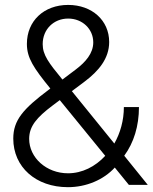

<svg xmlns="http://www.w3.org/2000/svg" viewBox="-20 -755 623 784"><path d="M257.3 9.3C332.5 9.3 403.3 -21 448.7 -70.8L506.3 0H583.5L487.3 -119.1C526.4 -172.4 547.4 -240.2 547.4 -317.9H485.8C485.8 -263.2 471.2 -211.9 446.8 -168.9L273.4 -382.8L326.2 -422.4C382.3 -464.8 425.8 -515.6 425.8 -583.5C425.8 -671.4 356 -734.9 258.3 -734.9C159.7 -734.9 89.8 -669.9 89.8 -575.7C89.8 -518.1 117.7 -477.1 185.5 -393.6L179.2 -388.7C74.2 -310.1 34.2 -264.2 34.2 -189C34.2 -72.8 126.5 9.3 257.3 9.3ZM99.1 -188C99.1 -239.3 129.9 -275.4 194.8 -324.2L224.1 -346.2L409.7 -118.7C369.1 -74.7 315.4 -47.4 257.8 -47.4C169.4 -47.4 99.1 -111.3 99.1 -188ZM154.3 -574.7C154.3 -635.7 199.7 -679.2 258.3 -679.2C316.9 -679.2 360.8 -636.2 360.8 -582C360.8 -536.6 328.6 -501 290 -471.7L234.9 -430.2C179.2 -498 154.3 -530.3 154.3 -574.7Z"/></svg>

Font: Raveo Display Display Light
Style: Regular
Weight: 300
Designer: Jakub Foglar, Rasmus Andersson (Inter)
Foundry: Jakubfoglar.com
Version: Version 1.100;Glyphs 3.2.3 (3260)